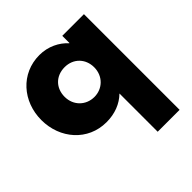

<svg xmlns="http://www.w3.org/2000/svg" viewBox="-207 -682 1097 1097"><g transform="rotate(-45 341.5 -134.0)"><path d="M23 -257C23 -107 128 15 278 15C347 15 404 -8 446 -49V260H623V-513H448V-455H446C408 -497 348 -528 278 -528C128 -528 23 -407 23 -257ZM211 -257C211 -327 259 -377 331 -377C400 -377 450 -327 450 -257C450 -186 397 -136 331 -136C264 -136 211 -186 211 -257Z"/></g></svg>

Font: Hussar Techniczny
Style: Bold 
Weight: 700
Foundry: Cannot Into Space Fonts
Version: Version 0.77